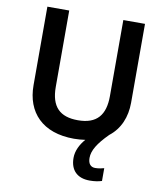

<svg xmlns="http://www.w3.org/2000/svg" viewBox="-100 -795 946 1108"><g transform="rotate(10 373.5 -241.0)"><path d="M478 103C478 60 505 15 567 -47C629 -95 659 -168 659 -252V-714H532V-268C532 -158 485 -99 374 -99C268 -99 215 -150 215 -267V-714H87V-254C87 -95 185 10 370 10C393 10 415 8 436 5C407 38 387 78 387 119C387 191 428 232 501 232C531 232 552 228 572 222V147C560 150 542 155 520 155C495 155 478 139 478 103Z"/></g></svg>

Font: Noto Sans Myanmar SemiBold
Style: Regular
Weight: 600
Designer: Monotype Design Team
Foundry: Monotype Imaging Inc.
Version: Version 2.107